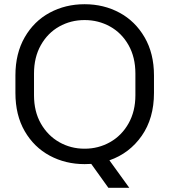

<svg xmlns="http://www.w3.org/2000/svg" viewBox="-20 -773 802 909"><path d="M709 -416V-333Q709 -213 651 -130Q593 -47 498 -14L592 116H493L412 3Q402 4 381 4H380Q290 4 215.5 -36Q141 -76 97 -152Q53 -228 53 -333V-416Q53 -520 97 -596.5Q141 -673 215.5 -713Q290 -753 380 -753H381Q471 -753 545.5 -713Q620 -673 664.5 -596.5Q709 -520 709 -416ZM381 -678H380Q315 -678 260.5 -647.5Q206 -617 173.5 -559.5Q141 -502 141 -425V-322Q141 -245 173.5 -188Q206 -131 260.5 -100Q315 -69 380 -69H381Q446 -69 501 -100Q556 -131 588.5 -188.5Q621 -246 621 -322V-425Q621 -502 588.5 -559.5Q556 -617 501 -647.5Q446 -678 381 -678Z"/></svg>

Font: Kakao Big Sans
Style: Regular
Weight: 400
Designer: Park Young-rak; Lee Sang-min; Kim Jung-jin; Min Bon; Park Min-gyu;
Foundry: Kakao Corporation
Version: Version 2.003